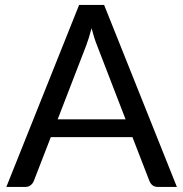

<svg xmlns="http://www.w3.org/2000/svg" viewBox="-20 -736 720 756"><path d="M676.5 0H601.5Q588.5 0 580.5 -6.5Q572.5 -13 568.5 -23L501.5 -196H180L113 -23Q109.5 -14 101 -7Q92.5 0 80 0H5L291.5 -716.5H390ZM207 -266H474.5L362 -557.5Q351 -584.5 340.5 -625Q335 -604.5 329.8 -587.2Q324.5 -570 319.5 -557Z"/></svg>

Font: LatoCHI
Style: Regular
Weight: 400
Designer: Lukasz Dziedzic
Foundry: tyPoland Lukasz Dziedzic
Version: Version 1.104